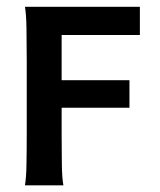

<svg xmlns="http://www.w3.org/2000/svg" viewBox="-20 -555 479 575"><path d="M54.7 0Q58.6 -22 59.3 -63.5Q60.1 -105 60.1 -159.2V-373.5Q60.1 -427.2 59.3 -470Q58.6 -512.7 54.7 -534.7H398.9V-450.2H164.6V-314.9H367.7V-232.4H164.6V-149.4Q164.6 -98.1 165.3 -59.1Q166 -20 169.9 0Z"/></svg>

Font: Harmattan
Style: Bold
Weight: 700
Designer: George W. Nuss III and SIL International
Foundry: SIL International
Version: Version 4.000